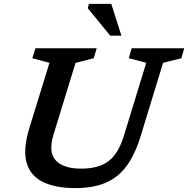

<svg xmlns="http://www.w3.org/2000/svg" viewBox="-20 -955 966 986"><path d="M255 -264.5Q227 -173.5 266.5 -131.2Q306 -89 395.5 -89Q487.5 -89 538 -128Q588.5 -167 616.5 -258.5L731 -632.5L641.5 -656L656 -707H926L911.5 -656L817.5 -632.5L703 -258Q673.5 -161.5 629.8 -102.2Q586 -43 521.8 -16Q457.5 11 367 11Q264.5 11 200 -20.8Q135.5 -52.5 116.5 -120.2Q97.5 -188 130.5 -296.5L234 -632.5L146 -656L162 -707H476.5L461.5 -656L368 -632ZM603.5 -772H546L431 -912.5L436.5 -935H551.5Z"/></svg>

Font: Newsreader 6pt Medium
Style: Italic
Weight: 500
Italic angle: -17°
Designer: Hugues Gentile
Foundry: Production Type
Version: Version 1.003; ttfautohint (v1.8.3)